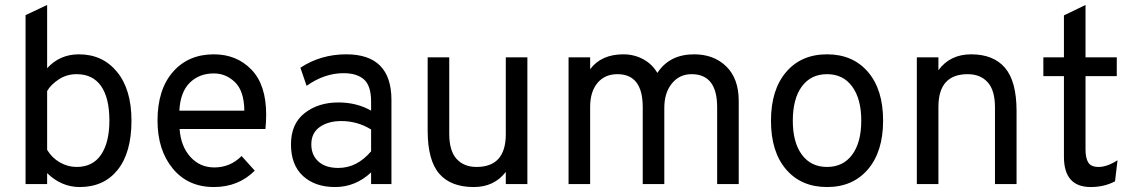

<svg xmlns="http://www.w3.org/2000/svg" viewBox="-20 -742 4570 774"><path d="M301 12Q228 12 170 -44V0H83V-681L170 -722V-467Q221 -523 298 -523Q394 -523 452 -452Q510 -381 510 -256Q510 -127 454.5 -57.5Q399 12 301 12ZM289 -69Q354 -69 387.5 -118.5Q421 -168 421 -256Q421 -347 387.5 -395Q354 -443 289 -443Q249 -443 217 -422Q185 -401 170 -375V-138Q189 -106 221 -87.5Q253 -69 289 -69Z M842 12Q738 12 676.5 -62.5Q615 -137 615 -256Q615 -381 677 -452Q739 -523 842 -523Q934 -523 993.5 -461.5Q1053 -400 1053 -280Q1053 -252 1050 -222H704Q709 -152 747.5 -109.5Q786 -67 844 -67Q908 -67 954 -113L1007 -54Q941 12 842 12ZM703 -296H965Q964 -375 927.5 -410.5Q891 -446 842 -446Q783 -446 745 -408.5Q707 -371 703 -296Z M1476 0V-47Q1413 12 1331 12Q1250 12 1201.5 -32.5Q1153 -77 1153 -160Q1153 -243 1208 -286Q1263 -329 1344 -329Q1418 -329 1476 -296V-332Q1476 -396 1447.5 -421.5Q1419 -447 1365 -447Q1288 -447 1216 -396L1191 -469Q1273 -523 1376 -523Q1558 -523 1558 -339V0ZM1344 -65Q1419 -65 1476 -132V-220Q1421 -254 1356 -254Q1303 -254 1269 -230Q1235 -206 1235 -160Q1235 -117 1263.5 -91Q1292 -65 1344 -65Z M2019 0V-49Q1972 12 1890 12Q1797 12 1750.5 -42Q1704 -96 1704 -216V-511H1791V-203Q1791 -134 1820.5 -101.5Q1850 -69 1901 -69Q2019 -69 2019 -201V-511H2106V0Z M2871 0V-310Q2871 -443 2768 -443Q2719 -443 2688.5 -405.5Q2658 -368 2658 -307V0H2571V-310Q2571 -443 2469 -443Q2418 -443 2388.5 -407.5Q2359 -372 2359 -311V0H2272V-511H2359V-463Q2404 -523 2493 -523Q2536 -523 2572.5 -503.5Q2609 -484 2630 -448Q2679 -523 2778 -523Q2858 -523 2908 -474Q2958 -425 2958 -335V0Z M3479 -59.5Q3418 12 3314 12Q3210 12 3149 -59Q3088 -130 3088 -255Q3088 -380 3149 -451.5Q3210 -523 3314 -523Q3418 -523 3479 -452Q3540 -381 3540 -256Q3540 -131 3479 -59.5ZM3452 -256Q3452 -343 3415.5 -393Q3379 -443 3314 -443Q3249 -443 3212.5 -393.5Q3176 -344 3176 -255Q3176 -168 3212.5 -118.5Q3249 -69 3314 -69Q3379 -69 3415.5 -118.5Q3452 -168 3452 -256Z M3991 0V-309Q3991 -378 3961.5 -410.5Q3932 -443 3881 -443Q3763 -443 3763 -311V0H3676V-511H3763V-459Q3810 -523 3895 -523Q3985 -523 4031.5 -468.5Q4078 -414 4078 -294V0Z M4377 12Q4269 12 4269 -110V-435H4186V-511H4269V-680L4356 -722V-511H4482V-435H4356V-139Q4356 -105 4367 -87Q4378 -69 4409 -69Q4443 -69 4485 -96L4475 -11Q4431 12 4377 12Z"/></svg>

Font: Overpass
Style: Regular
Weight: 400
Designer: Delve Withrington, Thomas Jockin
Foundry: Delve Fonts
Version: Version 3.000;DELV;Overpass